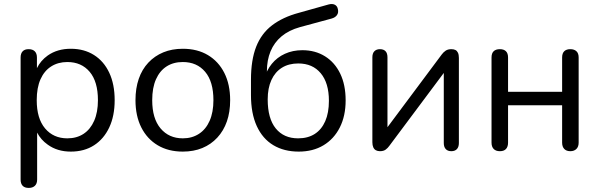

<svg xmlns="http://www.w3.org/2000/svg" viewBox="-20 -734 2936 941"><path d="M310 -56Q356 -56 389.5 -78Q423 -100 441.5 -142Q460 -184 460 -243Q460 -334 419.5 -382Q379 -430 310 -430Q265 -430 231 -408.5Q197 -387 178.5 -345.5Q160 -304 160 -243Q160 -153 201 -104.5Q242 -56 310 -56ZM121 187Q101 187 91 176.5Q81 166 81 146V-452Q81 -472 91 -482.5Q101 -493 120 -493Q140 -493 150.5 -482.5Q161 -472 161 -452V-400Q179 -437 214 -462Q261 -495 327 -495Q392 -495 440.5 -464.5Q489 -434 515.5 -377.5Q542 -321 542 -243Q542 -166 515.5 -109.5Q489 -53 441 -22Q393 9 327 9Q261 9 214 -25Q180 -49 162 -84V146Q162 166 151 176.5Q140 187 121 187Z M876 9Q805 9 753 -22Q701 -53 672.5 -109.5Q644 -166 644 -243Q644 -301 660 -347.5Q676 -394 707 -427Q738 -460 780.5 -477.5Q823 -495 876 -495Q947 -495 999 -464Q1051 -433 1079.5 -376.5Q1108 -320 1108 -243Q1108 -185 1092 -139Q1076 -93 1045 -59.5Q1014 -26 971.5 -8.5Q929 9 876 9ZM876 -56Q921 -56 955 -78Q989 -100 1007.5 -142Q1026 -184 1026 -243Q1026 -334 985.5 -382Q945 -430 876 -430Q830 -430 796.5 -408.5Q763 -387 744.5 -345.5Q726 -304 726 -243Q726 -153 767 -104.5Q808 -56 876 -56Z M1444 9Q1372 9 1319.5 -22.5Q1267 -54 1238.5 -116Q1210 -178 1210 -268V-343Q1210 -440 1235.5 -505Q1261 -570 1313.5 -610Q1366 -650 1444 -671L1590 -712Q1608 -717 1620.5 -711Q1633 -705 1636 -689Q1640 -672 1631.5 -660Q1623 -648 1605 -643L1450 -601Q1396 -586 1360 -556Q1324 -526 1306 -482.5Q1288 -439 1288 -384V-345H1274Q1286 -389 1312 -421Q1338 -453 1376.5 -470.5Q1415 -488 1462 -488Q1525 -488 1573 -458Q1621 -428 1647.5 -373Q1674 -318 1674 -242Q1674 -166 1645.5 -109.5Q1617 -53 1565.5 -22Q1514 9 1444 9ZM1441 -56Q1489 -56 1522.5 -77.5Q1556 -99 1574 -140Q1592 -181 1592 -240Q1592 -327 1552 -375Q1512 -423 1442 -423Q1395 -423 1361.5 -402Q1328 -381 1310 -341.5Q1292 -302 1292 -247Q1292 -153 1331.5 -104.5Q1371 -56 1441 -56Z M1842 7Q1831 7 1822.5 2.5Q1814 -2 1809.5 -12Q1805 -22 1805 -37V-453Q1805 -473 1815 -483Q1825 -493 1842 -493Q1860 -493 1869.5 -483Q1879 -473 1879 -453V-77H1854L2145 -467Q2153 -478 2164 -485.5Q2175 -493 2192 -493Q2204 -493 2212 -489Q2220 -485 2224.5 -475.5Q2229 -466 2229 -450V-33Q2229 -14 2219.5 -3.5Q2210 7 2192 7Q2174 7 2164.5 -3.5Q2155 -14 2155 -33V-410H2180L1888 -19Q1881 -9 1870.5 -1Q1860 7 1842 7Z M2430 7Q2410 7 2399.5 -4Q2389 -15 2389 -35V-452Q2389 -473 2399.5 -483Q2410 -493 2430 -493Q2449 -493 2459.5 -483Q2470 -473 2470 -452V-284H2735V-452Q2735 -473 2745.5 -483Q2756 -493 2775 -493Q2794 -493 2805 -483Q2816 -473 2816 -452V-35Q2816 -15 2805 -4Q2794 7 2775 7Q2756 7 2745.5 -4Q2735 -15 2735 -35V-218H2470V-35Q2470 -15 2460 -4Q2450 7 2430 7Z"/></svg>

Font: Nunito
Style: Regular
Weight: 400
Designer: Vernon Adams
Foundry: Vernon Adams
Version: Version 3.602